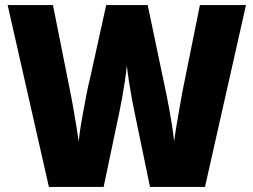

<svg xmlns="http://www.w3.org/2000/svg" viewBox="-20 -734 995 754"><path d="M946 -714 785 0H569L508 -295Q504 -313 498 -345.5Q492 -378 486.5 -414Q481 -450 478 -477Q476 -452 470.5 -416Q465 -380 459 -346.5Q453 -313 449 -295L387 0H172L10 -714H188L256 -373Q260 -353 266.5 -317.5Q273 -282 279 -244Q285 -206 289 -179Q293 -218 301.5 -266Q310 -314 318.5 -358Q327 -402 334 -428L397 -714H560L620 -428Q626 -401 635 -356Q644 -311 652 -263Q660 -215 664 -179Q667 -204 673 -240.5Q679 -277 685.5 -312.5Q692 -348 696 -372L765 -714Z"/></svg>

Font: Noto Sans SemiCondensed Black
Style: Regular
Weight: 900
Width: 4
Designer: Monotype Design Team
Foundry: Monotype Imaging Inc.
Version: Version 2.013; ttfautohint (v1.8.4.7-5d5b)